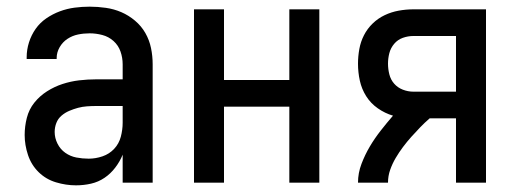

<svg xmlns="http://www.w3.org/2000/svg" viewBox="-20 -548 1540 576"><path d="M208 8Q178 8 148 -1Q118 -10 96 -31.5Q74 -53 64 -83Q54 -113 54 -143Q54 -169 60.5 -194.5Q67 -220 83 -240Q99 -260 121 -274Q143 -288 167.5 -296Q192 -304 217.5 -307Q243 -310 269 -310H348V-355Q348 -375 341.5 -393.5Q335 -412 320.5 -425Q306 -438 287 -443Q268 -448 249 -448Q231 -448 214 -444.5Q197 -441 182.5 -431.5Q168 -422 159 -406.5Q150 -391 150 -374V-371H60V-376Q60 -399 67 -421Q74 -443 87 -461.5Q100 -480 119 -493Q138 -506 159.5 -514Q181 -522 203.5 -525Q226 -528 249 -528Q273 -528 297.5 -524.5Q322 -521 344 -511.5Q366 -502 385 -486Q404 -470 416 -449Q428 -428 433 -404Q438 -380 438 -355V0H348V-84Q340 -64 326 -45.5Q312 -27 293.5 -14.5Q275 -2 253 3Q231 8 208 8ZM246 -72Q267 -72 287.5 -79Q308 -86 322.5 -101.5Q337 -117 342.5 -138Q348 -159 348 -180V-230H269Q255 -230 241 -229Q227 -228 214 -224.5Q201 -221 188 -215.5Q175 -210 164.5 -201Q154 -192 149 -179Q144 -166 144 -152Q144 -134 152.5 -117Q161 -100 176 -89.5Q191 -79 209 -75.5Q227 -72 246 -72Z M562 0V-520H652V-308H848V-520H938V0H848V-228H652V0Z M1054 0Q1054 -29 1064.5 -56.5Q1075 -84 1089.5 -108.5Q1104 -133 1122 -156Q1140 -179 1159 -201Q1135 -208 1113.5 -223Q1092 -238 1078.5 -259.5Q1065 -281 1059.5 -306Q1054 -331 1054 -357Q1054 -379 1058 -401Q1062 -423 1072 -442.5Q1082 -462 1098 -477.5Q1114 -493 1134 -502.5Q1154 -512 1176 -516Q1198 -520 1220 -520H1438V0H1348V-193H1269Q1254 -180 1240.5 -166Q1227 -152 1214 -137.5Q1201 -123 1189 -107Q1177 -91 1167 -74Q1157 -57 1150.5 -38.5Q1144 -20 1144 0ZM1348 -273V-440H1220Q1204 -440 1188.5 -434.5Q1173 -429 1162.5 -416.5Q1152 -404 1148 -388.5Q1144 -373 1144 -357Q1144 -341 1148 -325Q1152 -309 1162.5 -297Q1173 -285 1188.5 -279Q1204 -273 1220 -273Z"/></svg>

Font: Iosevka Term Curly Medium
Style: Regular
Weight: 500
Designer: Belleve Invis
Foundry: Belleve Invis
Version: Version 32.3.0